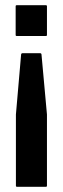

<svg xmlns="http://www.w3.org/2000/svg" viewBox="-20 -716 242 736"><path d="M44 -578Q40 -578 40 -582V-692Q40 -696 44 -696H156Q160 -696 160 -692V-582Q160 -578 156 -578ZM45 0Q41 0 41 -4V-277L61 -508Q62 -512 66 -512H134Q138 -512 139 -508L160 -277V-4Q160 0 156 0Z"/></svg>

Font: AL Dynamic
Style: Regular
Weight: 400
Version: Version 1.000; ttfautohint (v1.8.2) -l 8 -r 50 -G 200 -x 14 